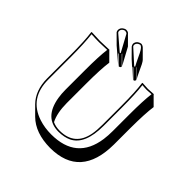

<svg xmlns="http://www.w3.org/2000/svg" viewBox="-228 -993 1231 1231"><g transform="rotate(45 387.5 -377.0)"><path d="M201.2 -805.2Q213.9 -814.5 224.1 -814.9Q240.2 -814.5 247.1 -807.6Q249.5 -804.7 251 -803.2L307.6 -746.6L369.6 -632.3L313 -689Q314 -687 314 -684.1L370.6 -627.4Q369.6 -621.1 365.7 -617.7Q358.9 -614.7 356.4 -614.3L299.8 -670.9Q294.9 -671.9 293 -672.9L349.6 -616.2L251.5 -700.2L194.8 -756.8Q192.9 -758.3 192.4 -758.8Q187 -765.6 187 -776.9Q188 -794.4 201.2 -805.2ZM333 -811Q347.2 -819.8 356 -819.8Q368.7 -818.8 378.9 -809.6L435.5 -752.9Q447.3 -741.2 474.1 -680.2Q486.8 -652.3 496.6 -636.2L439.9 -692.9Q440.9 -690.9 440.9 -689L497.6 -632.3Q496.6 -626 492.7 -621.6Q491.7 -621.1 489.3 -620.1Q485.8 -618.7 484.4 -618.7L428.2 -674.8Q423.8 -675.3 419.9 -676.8L476.6 -620.6L381.3 -706.5L325.2 -763.2Q318.8 -771.5 317.9 -782.2Q318.8 -799.3 333 -811ZM546.9 -444.8Q546.9 -573.7 537.1 -645L539.1 -647.9Q540.5 -647.9 589.8 -645L641.1 -647.9L642.1 -645L698.7 -588.4Q689 -521.5 688.5 -388.2V-238.3Q686.5 65.4 414.6 66.4Q279.3 65.4 205.6 -7.3L148.9 -64Q86.4 -127.9 85.9 -235.8V-444.8Q85.9 -573.7 76.2 -645L78.1 -647.9Q79.6 -647.9 155.8 -645L238.8 -647.9L240.2 -645L296.4 -588.4Q286.6 -521.5 286.6 -388.7V-212.4Q287.1 -122.6 315.4 -68.4Q343.8 -55.2 378.9 -55.2Q515.6 -55.2 540.5 -191.4Q546.9 -227.5 546.9 -276.9ZM557.1 -444.8V-276.9Q557.1 -107.4 466.8 -63Q429.7 -45.4 378.9 -44.9Q251 -44.9 225.6 -197.8Q220.2 -231.4 220.2 -269V-444.8Q220.2 -570.8 229 -637.2Q184.1 -634.8 155.8 -634.8Q127.4 -634.8 86.9 -637.2Q95.7 -565.9 96.2 -444.8V-235.8Q96.2 -65.9 247.6 -16.6Q298.8 0 357.9 0Q586.4 0 617.2 -217.8Q622.1 -253.9 622.1 -294.9V-444.8Q622.1 -570.8 630.9 -637.2Q606.4 -635.3 589.8 -634.8Q571.3 -634.8 548.3 -637.2Q557.1 -565.9 557.1 -444.8ZM338.9 -802.7Q328.6 -793.5 328.1 -782.2Q328.1 -773.9 331.5 -770.5L332 -770L425.3 -685.5H425.8L427.2 -685.1Q428.7 -686 430.2 -686.5Q430.7 -688 431.2 -688.5Q424.8 -699.2 390.6 -771Q371.6 -809.1 356 -810.1Q348.6 -809.1 338.9 -802.7ZM207 -797.4Q197.3 -789.1 196.8 -776.9Q197.3 -767.6 200.7 -765.1L298.8 -681.2H299.8Q302.7 -682.1 303.7 -682.6Q303.7 -682.6 304.2 -684.6L242.7 -797.9Q235.8 -804.7 224.1 -805.2Q216.3 -804.7 207 -797.4Z"/></g></svg>

Font: Linux Biolinum Shadow O
Style: Bold
Weight: 700
Designer: Philipp H. Poll
Foundry: Philipp H. Poll
Version: Version 0.9.2